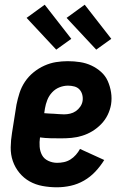

<svg xmlns="http://www.w3.org/2000/svg" viewBox="-20 -788 540 816"><path d="M222 8Q191 8 161 2.5Q131 -3 106 -17Q81 -31 62.5 -53.5Q44 -76 34.5 -103.5Q25 -131 25.5 -162Q26 -193 31 -223L50 -343Q55 -368 63 -393Q71 -418 86 -440.5Q101 -463 122.5 -480.5Q144 -498 168.5 -509Q193 -520 218 -524Q243 -528 268 -528Q295 -528 320.5 -524Q346 -520 368.5 -509.5Q391 -499 409.5 -482.5Q428 -466 438 -443.5Q448 -421 452 -395.5Q456 -370 452 -344Q448 -321 437.5 -299.5Q427 -278 410 -260.5Q393 -243 372.5 -230.5Q352 -218 329 -211Q306 -204 284 -202Q262 -200 239 -200Q217 -200 194.5 -200.5Q172 -201 150 -204Q147 -184 148.5 -164.5Q150 -145 158.5 -129Q167 -113 185 -104.5Q203 -96 223 -96Q237 -96 251.5 -99Q266 -102 279 -110Q292 -118 302.5 -130Q313 -142 320 -155L423 -108Q407 -82 385.5 -59Q364 -36 337 -20.5Q310 -5 280.5 1.5Q251 8 222 8ZM252 -302Q265 -302 278 -305Q291 -308 302 -315.5Q313 -323 321 -334.5Q329 -346 331 -359Q333 -373 329.5 -386Q326 -399 317.5 -408Q309 -417 296 -420.5Q283 -424 269 -424Q251 -424 233 -417Q215 -410 201.5 -395.5Q188 -381 181 -363Q174 -345 171 -327L168 -307Q178 -306 188.5 -305.5Q199 -305 209.5 -304.5Q220 -304 230.5 -303Q241 -302 252 -302ZM389 -577 263 -712 340 -768 453 -623ZM219 -577 93 -712 170 -768 283 -623Z"/></svg>

Font: Iosevka Curly Extrabold
Style: Italic
Weight: 800
Italic angle: -9°
Monospace: yes
Designer: Belleve Invis
Foundry: Belleve Invis
Version: Version 22.1.2; ttfautohint (v1.8.4)